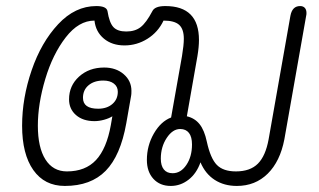

<svg xmlns="http://www.w3.org/2000/svg" viewBox="-20 -604 1052 634"><path d="M53 -189Q53 -280 84.5 -372Q116 -464 172 -524Q228 -584 298 -584Q332 -584 335 -567Q341 -529 354.5 -514.5Q368 -500 397 -500Q426 -500 444.5 -514.5Q463 -529 483 -567Q491 -584 526 -584Q637 -584 637 -472Q637 -449 632 -419L597 -220Q623 -214 639 -194Q655 -174 663 -136Q675 -81 696 -59.5Q717 -38 759 -38Q806 -38 831.5 -63.5Q857 -89 867 -144L939 -552Q945 -584 971 -584Q981 -584 986.5 -578Q992 -572 992 -561Q992 -555 991 -552L919 -144Q905 -71 864 -30.5Q823 10 762 10Q720 10 689 -10Q658 -30 642 -68Q629 -31 602.5 -10.5Q576 10 544 10Q508 10 486.5 -13.5Q465 -37 465 -76Q465 -123 488 -163Q511 -203 545 -216L581 -419Q587 -455 587 -476Q587 -508 571.5 -522Q556 -536 520 -536Q502 -498 467 -476Q432 -454 391 -454Q350 -454 323 -476.5Q296 -499 292 -536Q240 -536 197 -480.5Q154 -425 129.5 -343Q105 -261 105 -189Q105 -117 130 -77.5Q155 -38 201 -38Q262 -38 297 -75.5Q332 -113 346 -191L351 -220Q340 -213 323.5 -208.5Q307 -204 292 -204Q254 -204 231 -224Q208 -244 208 -276Q208 -321 241 -351Q274 -381 324 -381Q363 -381 388.5 -359Q414 -337 414 -304Q414 -292 413 -288L397 -197Q378 -90 329 -40Q280 10 194 10Q127 10 90 -42.5Q53 -95 53 -189ZM369 -301Q369 -318 356 -328Q343 -338 321 -338Q291 -338 272.5 -322.5Q254 -307 254 -281Q254 -245 304 -245Q333 -245 351 -260.5Q369 -276 369 -301ZM614 -127Q614 -152 604 -165Q594 -178 575 -178Q550 -178 530.5 -148.5Q511 -119 511 -80Q511 -57 521 -44.5Q531 -32 550 -32Q577 -32 595.5 -59.5Q614 -87 614 -127Z"/></svg>

Font: Kodchasan ExtraLight
Style: Italic
Weight: 275
Italic angle: -10°
Version: Version 1.000; ttfautohint (v1.6)